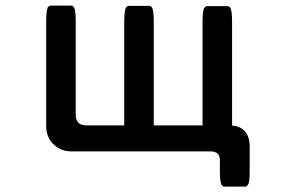

<svg xmlns="http://www.w3.org/2000/svg" viewBox="-20 -529 1040 692"><path d="M879.9 89.8Q879.9 122.1 875.5 133.3Q873.5 137.7 871.6 140.1Q868.2 143.6 863.3 143.6H789.1Q784.2 143.6 781.2 140.6Q778.3 137.7 776.9 133.5Q775.4 129.4 773.9 120.6Q772.5 111.8 772.5 89.8V51.8Q772.5 50.8 772.5 49.8Q772.5 32.7 764.4 24.7Q756.3 16.6 738.3 16.6H236.3Q196.3 16.6 169.4 -12.7H168.9Q146.5 -38.6 146.5 -74.2V-448.2Q146.5 -473.6 147.9 -483.9Q149.4 -494.1 150.4 -497.3Q151.4 -500.5 152.3 -502.2Q153.3 -503.9 154.8 -505.4Q158.2 -508.8 163.1 -508.8H236.3Q241.2 -508.8 244.1 -505.9Q247.1 -502.9 248.5 -498.5Q250 -494.1 251.5 -483.9Q252.9 -473.6 252.9 -448.2V-117.2Q252.9 -96.2 262.5 -86.7Q272 -77.1 293 -77.1H427.7V-447.3Q427.7 -484.9 432.1 -497.1Q435.1 -505.4 440.9 -507.3Q442.9 -507.8 444.3 -507.8H517.6Q522.5 -507.8 525.4 -504.9Q528.3 -502 529.8 -497.6Q531.2 -493.2 532.7 -482.9Q534.2 -472.7 534.2 -447.3V-77.1H710V-447.3Q710 -483.9 714.4 -496.1Q716.8 -503.4 722.2 -505.9Q724.1 -506.8 726.6 -506.8H799.8Q806.2 -506.8 810.1 -501Q813 -496.1 814.7 -484.1Q816.4 -472.2 816.4 -447.3V-76.7Q844.2 -74.2 860.4 -58.1Q878.9 -39.6 879.9 -4.4V-3.9Z"/></svg>

Font: YuPearl-SemiBold
Style: SemiBold
Weight: 600
Designer: Max Yao
Foundry: Max-Everyday
Version: Version 1.011; ttfautohint (v1.8.3)